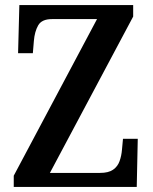

<svg xmlns="http://www.w3.org/2000/svg" viewBox="-20 -734 599 754"><path d="M34 0V-44L361 -659H184Q144 -659 130 -634.5Q116 -610 113 -573L109 -525H51L56 -714H503V-669L176 -55H373Q406 -55 424 -67.5Q442 -80 449.5 -101Q457 -122 459 -146L463 -189H521L517 0Z"/></svg>

Font: Noto Serif Thai Condensed SemiBold
Style: Regular
Weight: 600
Width: 3
Designer: Monotype Design Team
Foundry: Monotype Imaging Inc.
Version: Version 2.002; ttfautohint (v1.8.4.7-5d5b)